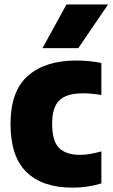

<svg xmlns="http://www.w3.org/2000/svg" viewBox="-20 -828 503 858"><path d="M303 10.5Q170 10.5 98.5 -59Q27 -128.5 27 -273Q27 -421.5 105 -489.5Q183 -557.5 320 -557.5Q381 -557.5 433 -546.5V-403.5Q389 -411 350 -411Q278 -411 245.5 -379.8Q213 -348.5 213 -275.5Q213 -197.5 244 -166.8Q275 -136 337.5 -136Q359 -136 381.8 -139.8Q404.5 -143.5 433 -151.5V-8.5Q373.5 10.5 303 10.5ZM170 -613 277 -808H463L330 -613Z"/></svg>

Font: Encode Sans SmCnd XBd
Style: Regular
Weight: 800
Width: 4
Designer: Multiple Designers
Foundry: Impallari Type
Version: Version 3.002; ttfautohint (v1.8.3) -l 8 -r 50 -G 200 -x 14 